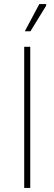

<svg xmlns="http://www.w3.org/2000/svg" viewBox="-20 -932 270 952"><path d="M100 0V-700H130V0ZM103 -777 175 -912H209V-904L131 -777Z"/></svg>

Font: Fustat ExtraLight
Style: Regular
Weight: 250
Designer: Mohamed Gaber, Khaled Hosny, Laura Garcia Mut
Foundry: Kief Type Foundry, Alif Type Foundry, Hard Type Foundry
Version: Version 1.007